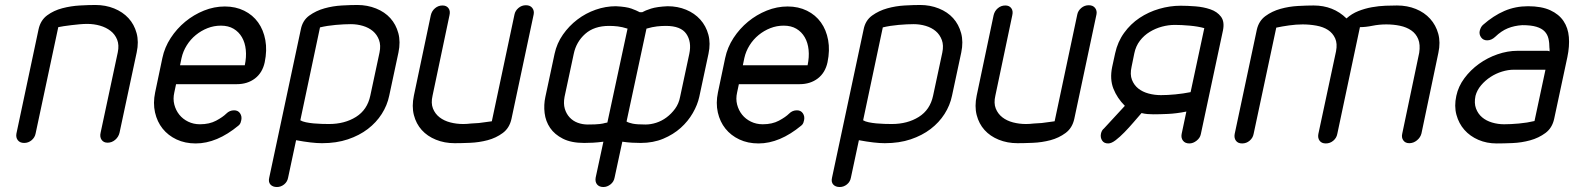

<svg xmlns="http://www.w3.org/2000/svg" viewBox="-20 -576 6321 771"><path d="M123 -40Q120 -24 107 -13Q94 -2 77 -2Q60 -2 51.5 -13Q43 -24 46 -40L135 -459Q143 -495 169.5 -514.5Q196 -534 230.5 -543Q265 -552 301 -554Q337 -556 363 -556Q404 -556 438.5 -542Q473 -528 496 -503Q519 -478 528.5 -443Q538 -408 529 -366L460 -43Q456 -26 442.5 -14.5Q429 -3 412 -3Q396 -3 388 -14.5Q380 -26 384 -43L453 -366Q459 -395 450.5 -416.5Q442 -438 424 -452Q406 -466 381.5 -473Q357 -480 330 -480Q316 -480 299.5 -478.5Q283 -477 266.5 -475Q250 -473 236.5 -471Q223 -469 214 -467Z M703 -314H963Q970 -347 967 -376Q964 -405 951.5 -426.5Q939 -448 918 -460.5Q897 -473 867 -473Q839 -473 813.5 -463Q788 -453 766.5 -435.5Q745 -418 730 -394Q715 -370 709 -343ZM889 -120Q902 -133 920 -133Q936 -133 944 -121Q952 -109 949 -94Q948 -89 946 -83Q944 -77 938 -72Q851 0 766 0Q723 0 689 -16Q655 -32 633 -59.5Q611 -87 602.5 -124.5Q594 -162 603 -205L632 -343Q641 -386 665.5 -423.5Q690 -461 724 -489Q758 -517 799 -533.5Q840 -550 883 -550Q926 -550 960.5 -533Q995 -516 1016.5 -486Q1038 -456 1045.5 -415Q1053 -374 1043 -326Q1034 -284 1004 -261Q974 -238 931 -238H687L680 -205Q674 -179 680 -156Q686 -133 700 -115.5Q714 -98 735.5 -87.5Q757 -77 783 -77Q821 -77 848 -91.5Q875 -106 889 -120Z M1504 -365Q1510 -394 1502 -415.5Q1494 -437 1477.5 -451Q1461 -465 1437.5 -472Q1414 -479 1389 -479Q1363 -479 1328.5 -476Q1294 -473 1265 -466L1186 -93Q1194 -88 1208.5 -85Q1223 -82 1239 -80.5Q1255 -79 1271.5 -78.5Q1288 -78 1301 -78Q1364 -78 1409.5 -106.5Q1455 -135 1467 -192ZM1543 -192Q1535 -153 1513 -118.5Q1491 -84 1457 -58Q1423 -32 1377 -16.5Q1331 -1 1273 -1Q1233 -1 1169 -13L1137 137Q1134 154 1121 164.5Q1108 175 1092 175Q1075 175 1066 165Q1057 155 1061 138L1188 -458Q1195 -494 1222 -513.5Q1249 -533 1283 -542.5Q1317 -552 1353 -554Q1389 -556 1415 -556Q1455 -556 1490 -542Q1525 -528 1547.5 -503Q1570 -478 1579.5 -443Q1589 -408 1580 -365Z M2046 -518Q2049 -533 2062 -544Q2075 -555 2092 -555Q2109 -555 2117.5 -544Q2126 -533 2123 -518L2034 -99Q2026 -62 1999 -42Q1972 -22 1938 -13Q1904 -4 1867.5 -2.5Q1831 -1 1806 -1Q1765 -1 1730.5 -15Q1696 -29 1673.5 -54Q1651 -79 1642 -114Q1633 -149 1642 -192L1710 -515Q1714 -532 1727 -543Q1740 -554 1757 -554Q1773 -554 1781 -543Q1789 -532 1785 -515L1717 -192Q1710 -162 1718.5 -140.5Q1727 -119 1745 -105Q1763 -91 1788 -84.5Q1813 -78 1840 -78Q1855 -78 1871 -80L1903 -82Q1919 -84 1933 -86Q1947 -88 1955 -89Z M2559 -527Q2571 -534 2594.5 -541.5Q2618 -549 2661 -551Q2701 -551 2735 -537Q2769 -523 2792 -497.5Q2815 -472 2824.5 -437Q2834 -402 2825 -360L2788 -187Q2781 -155 2762 -122Q2743 -89 2713.5 -62.5Q2684 -36 2643.5 -19Q2603 -2 2553 -2Q2536 -2 2518 -3Q2500 -4 2479 -7L2448 137Q2445 154 2431.5 164.5Q2418 175 2403 175Q2386 175 2377.5 164.5Q2369 154 2372 137L2403 -7Q2380 -4 2361.5 -3Q2343 -2 2326 -2Q2274 -2 2240.5 -19Q2207 -36 2189 -62.5Q2171 -89 2167 -122Q2163 -155 2170 -187L2207 -360Q2216 -402 2240.5 -437Q2265 -472 2298.5 -497.5Q2332 -523 2372 -537Q2412 -551 2453 -551Q2495 -549 2515.5 -541.5Q2536 -534 2549 -527ZM2247 -187Q2242 -160 2248 -139.5Q2254 -119 2267.5 -104.5Q2281 -90 2300 -83Q2319 -76 2340 -76Q2373 -76 2388.5 -78Q2404 -80 2409 -82L2419 -84L2500 -461Q2478 -468 2460.5 -470Q2443 -472 2426 -472Q2366 -472 2330 -440Q2294 -408 2284 -360ZM2748 -360Q2758 -408 2736 -440Q2714 -472 2654 -472Q2637 -472 2618.5 -470Q2600 -468 2576 -461L2496 -88Q2504 -83 2520.5 -79.5Q2537 -76 2572 -76Q2593 -76 2615 -83Q2637 -90 2656.5 -104.5Q2676 -119 2691 -139.5Q2706 -160 2711 -187Z M2963 -314H3223Q3230 -347 3227 -376Q3224 -405 3211.5 -426.5Q3199 -448 3178 -460.5Q3157 -473 3127 -473Q3099 -473 3073.5 -463Q3048 -453 3026.5 -435.5Q3005 -418 2990 -394Q2975 -370 2969 -343ZM3149 -120Q3162 -133 3180 -133Q3196 -133 3204 -121Q3212 -109 3209 -94Q3208 -89 3206 -83Q3204 -77 3198 -72Q3111 0 3026 0Q2983 0 2949 -16Q2915 -32 2893 -59.5Q2871 -87 2862.5 -124.5Q2854 -162 2863 -205L2892 -343Q2901 -386 2925.5 -423.5Q2950 -461 2984 -489Q3018 -517 3059 -533.5Q3100 -550 3143 -550Q3186 -550 3220.5 -533Q3255 -516 3276.5 -486Q3298 -456 3305.5 -415Q3313 -374 3303 -326Q3294 -284 3264 -261Q3234 -238 3191 -238H2947L2940 -205Q2934 -179 2940 -156Q2946 -133 2960 -115.5Q2974 -98 2995.5 -87.5Q3017 -77 3043 -77Q3081 -77 3108 -91.5Q3135 -106 3149 -120Z M3764 -365Q3770 -394 3762 -415.5Q3754 -437 3737.5 -451Q3721 -465 3697.5 -472Q3674 -479 3649 -479Q3623 -479 3588.5 -476Q3554 -473 3525 -466L3446 -93Q3454 -88 3468.5 -85Q3483 -82 3499 -80.5Q3515 -79 3531.5 -78.5Q3548 -78 3561 -78Q3624 -78 3669.5 -106.5Q3715 -135 3727 -192ZM3803 -192Q3795 -153 3773 -118.5Q3751 -84 3717 -58Q3683 -32 3637 -16.5Q3591 -1 3533 -1Q3493 -1 3429 -13L3397 137Q3394 154 3381 164.5Q3368 175 3352 175Q3335 175 3326 165Q3317 155 3321 138L3448 -458Q3455 -494 3482 -513.5Q3509 -533 3543 -542.5Q3577 -552 3613 -554Q3649 -556 3675 -556Q3715 -556 3750 -542Q3785 -528 3807.5 -503Q3830 -478 3839.5 -443Q3849 -408 3840 -365Z M4306 -518Q4309 -533 4322 -544Q4335 -555 4352 -555Q4369 -555 4377.5 -544Q4386 -533 4383 -518L4294 -99Q4286 -62 4259 -42Q4232 -22 4198 -13Q4164 -4 4127.5 -2.5Q4091 -1 4066 -1Q4025 -1 3990.5 -15Q3956 -29 3933.5 -54Q3911 -79 3902 -114Q3893 -149 3902 -192L3970 -515Q3974 -532 3987 -543Q4000 -554 4017 -554Q4033 -554 4041 -543Q4049 -532 4045 -515L3977 -192Q3970 -162 3978.5 -140.5Q3987 -119 4005 -105Q4023 -91 4048 -84.5Q4073 -78 4100 -78Q4115 -78 4131 -80L4163 -82Q4179 -84 4193 -86Q4207 -88 4215 -89Z M4458 -362Q4468 -408 4494 -444Q4520 -480 4556 -504Q4592 -528 4635 -540.5Q4678 -553 4721 -553Q4748 -553 4780.5 -550.5Q4813 -548 4840.5 -538.5Q4868 -529 4883 -509Q4898 -489 4891 -454L4802 -37Q4799 -22 4785 -11Q4771 0 4756 0Q4739 0 4730.5 -11Q4722 -22 4725 -38L4744 -128Q4704 -120 4670 -118.5Q4636 -117 4612 -117Q4600 -117 4588 -118Q4576 -119 4564 -122L4532 -85Q4514 -64 4495.5 -45Q4477 -26 4460 -13Q4443 0 4430 0Q4413 0 4405.5 -12Q4398 -24 4401 -39Q4404 -53 4413 -60L4497 -151Q4466 -182 4451 -220Q4436 -258 4446 -307ZM4524 -308Q4517 -277 4525.5 -255.5Q4534 -234 4551 -220.5Q4568 -207 4592 -200.5Q4616 -194 4642 -194Q4668 -194 4699.5 -197Q4731 -200 4761 -206L4816 -463Q4791 -470 4757.5 -473Q4724 -476 4698 -476Q4672 -476 4646 -469Q4620 -462 4597 -448Q4574 -434 4557.5 -412.5Q4541 -391 4535 -362Z M5014 -38Q5011 -22 4998 -11Q4985 0 4968 0Q4951 0 4943 -11Q4935 -22 4938 -38L5027 -457Q5035 -492 5061.5 -511.5Q5088 -531 5122 -540.5Q5156 -550 5192 -552Q5228 -554 5255 -554Q5334 -554 5387 -502Q5408 -521 5434.5 -531.5Q5461 -542 5489 -547Q5517 -552 5543.5 -553Q5570 -554 5590 -554Q5631 -554 5665.5 -540Q5700 -526 5723 -500.5Q5746 -475 5755.5 -440.5Q5765 -406 5756 -364L5688 -40Q5684 -24 5670 -12.5Q5656 -1 5639 -1Q5623 -1 5615 -12.5Q5607 -24 5611 -40L5679 -364Q5684 -397 5675 -419Q5666 -441 5647 -454Q5628 -467 5602 -472.5Q5576 -478 5547 -478Q5518 -478 5491 -472.5Q5464 -467 5441 -467L5350 -38Q5347 -22 5334 -11Q5321 0 5304 0Q5287 0 5279 -11Q5271 -22 5274 -38L5345 -370Q5351 -401 5341.5 -422Q5332 -443 5313 -455.5Q5294 -468 5266.5 -473Q5239 -478 5211 -478Q5185 -478 5156.5 -474Q5128 -470 5105 -465Z M6195 -372 6203 -370Q6202 -372 6202.5 -376Q6203 -380 6202 -382Q6202 -404 6198 -421Q6194 -438 6182.5 -450Q6171 -462 6149.5 -468.5Q6128 -475 6093 -475Q6061 -473 6035 -462.5Q6009 -452 5984 -428Q5969 -414 5952 -414Q5936 -414 5927.5 -426Q5919 -438 5922 -452Q5926 -468 5935 -476Q5977 -513 6021 -532Q6065 -551 6116 -551Q6170 -551 6205 -535Q6240 -519 6258.5 -491.5Q6277 -464 6280 -427Q6283 -390 6274 -347L6221 -99Q6213 -62 6186 -42Q6159 -22 6124.5 -12.5Q6090 -3 6053.5 -1.5Q6017 0 5990 0Q5950 0 5916.5 -14.5Q5883 -29 5860.5 -54.5Q5838 -80 5828.5 -115Q5819 -150 5828 -191Q5836 -229 5860.5 -262Q5885 -295 5919 -319.5Q5953 -344 5993.5 -358Q6034 -372 6074 -372ZM6186 -296H6058Q6036 -296 6011.5 -288.5Q5987 -281 5965.5 -267Q5944 -253 5927.5 -233.5Q5911 -214 5905 -191Q5899 -162 5907 -140.5Q5915 -119 5931.5 -105Q5948 -91 5971.5 -84Q5995 -77 6020 -77Q6046 -77 6079.5 -80Q6113 -83 6142 -90Z"/></svg>

Font: VDS Compensated
Style: Light Italic
Weight: 300
Italic angle: -12°
Designer: artmaker
Foundry: artmaker
Version: Version 1.000 2012 initial release